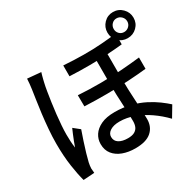

<svg xmlns="http://www.w3.org/2000/svg" viewBox="-191 -1080 1381 1352"><g transform="rotate(-30 500.0 -403.5)"><path d="M705 -668Q705 -631 705 -589Q705 -547 705 -507Q705 -467 705 -435Q705 -386 707 -338Q709 -290 711.5 -245.5Q714 -201 716 -162Q718 -123 718 -91Q718 -28 675.5 9.5Q633 47 545 47Q489 47 444 30.5Q399 14 372.5 -19Q346 -52 346 -102Q346 -141 367.5 -174Q389 -207 432.5 -227.5Q476 -248 543 -248Q613 -248 672 -232.5Q731 -217 778 -193Q825 -169 861.5 -142Q898 -115 923 -92L871 -5Q824 -54 769 -92Q714 -130 656 -151.5Q598 -173 540 -173Q492 -173 463.5 -155Q435 -137 435 -108Q435 -75 462 -58Q489 -41 534 -41Q570 -41 589.5 -52.5Q609 -64 617 -83Q625 -102 625 -127Q625 -150 624 -185Q623 -220 620.5 -262.5Q618 -305 616.5 -349Q615 -393 615 -432Q615 -470 615 -515Q615 -560 615 -601Q615 -642 615 -668ZM379 -480Q472 -474 561.5 -474.5Q651 -475 733 -481Q815 -487 885 -495V-403Q821 -396 737.5 -391Q654 -386 563 -385.5Q472 -385 380 -389ZM395 -713Q481 -707 557.5 -706.5Q634 -706 701.5 -711Q769 -716 826 -723V-636Q770 -630 702.5 -626Q635 -622 558 -621.5Q481 -621 395 -625ZM238 -750Q235 -741 231 -726.5Q227 -712 223.5 -697.5Q220 -683 218 -674Q212 -649 206 -612Q200 -575 193.5 -530.5Q187 -486 182 -440.5Q177 -395 174 -353.5Q171 -312 171 -280Q171 -253 172.5 -225.5Q174 -198 178 -171Q185 -191 194 -214.5Q203 -238 212.5 -260.5Q222 -283 230 -301L280 -261Q267 -224 252.5 -180.5Q238 -137 226.5 -97.5Q215 -58 209 -32Q207 -22 205 -9Q203 4 203 13Q204 21 204.5 31.5Q205 42 206 51L116 57Q101 4 89 -77.5Q77 -159 77 -260Q77 -316 82 -376.5Q87 -437 94 -494.5Q101 -552 108.5 -599.5Q116 -647 120 -677Q123 -696 125 -718.5Q127 -741 128 -760ZM831 -757Q831 -734 846.5 -718Q862 -702 885 -702Q908 -702 924.5 -718Q941 -734 941 -757Q941 -780 924.5 -796.5Q908 -813 885 -813Q862 -813 846.5 -796.5Q831 -780 831 -757ZM780 -757Q780 -801 810.5 -832.5Q841 -864 885 -864Q930 -864 961 -832.5Q992 -801 992 -757Q992 -713 961 -682.5Q930 -652 885 -652Q841 -652 810.5 -682.5Q780 -713 780 -757Z"/></g></svg>

Font: Noto Sans SC Medium
Style: Regular
Weight: 500
Designer: Ryoko NISHIZUKA  (kana, bopomofo & ideographs); Paul D. Hunt (Latin, Greek & Cyrillic); Sandoll Communications , Soo-you
Foundry: Adobe
Version: Version 2.004-H2;hotconv 1.0.118;makeotfexe 2.5.65603